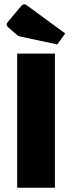

<svg xmlns="http://www.w3.org/2000/svg" viewBox="-20 -875 335 895"><path d="M60 -625H236V0H60ZM247 -668 82 -703Q73 -705 67.5 -707Q62 -709 57 -714L21 -745Q11 -753 11 -761Q11 -767 20 -777L78 -846Q86 -855 94 -855Q99 -855 104 -851L284 -719Z"/></svg>

Font: Changa
Style: Bold
Weight: 700
Designer: Eduardo Rodriguez Tunni
Foundry: Eduardo Rodriguez Tunni
Version: Version 3.002; ttfautohint (v1.8.2)